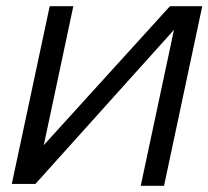

<svg xmlns="http://www.w3.org/2000/svg" viewBox="-20 -599 671 618"><path d="M631 -579 508 -1H433L540 -503L94 -7H18L140 -579H216L121 -132L527 -579Z"/></svg>

Font: New Athena Unicode
Style: Italic
Weight: 400
Designer: J. Rusten 1997; rev. by R. Hancock 2001, 2002, rev. by D. Mastronarde 2002-2019
Foundry: Society for Classical Studies (formerly American Philological Association)
Version: Version 5.008